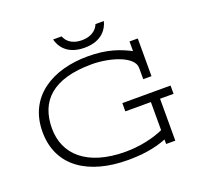

<svg xmlns="http://www.w3.org/2000/svg" viewBox="-145 -1022 1263 1201"><g transform="rotate(-20 486.5 -421.5)"><path d="M828 0V-279H918V-334H597V-279H767V-92C701 -62 608 -41 514 -41C255 -41 129 -164 129 -335C129 -517 240 -628 500 -628C618 -628 771 -583 771 -505V-430H826V-681H771V-617C702 -652 624 -683 493 -683C259 -683 66 -571 66 -335C66 -99 256 13 509 13C598 13 685 3 767 -30V0ZM608 -856C600 -833 571 -790 495 -790C418 -790 391 -833 383 -856H326C338 -808 378 -740 495 -740C611 -740 652 -808 664 -856Z"/></g></svg>

Font: Stint Ultra Expanded
Style: Regular
Weight: 400
Width: 7
Designer: Astigmatic (AOETI)
Foundry: Astigmatic (AOETI)
Version: Version 1.000